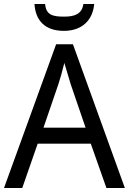

<svg xmlns="http://www.w3.org/2000/svg" viewBox="-20 -938 644 958"><path d="M450 -918H396C389 -866 349 -855 300 -855C243 -855 210 -863 205 -918H152C157 -836 204 -784 299 -784C390 -784 443 -838 450 -918ZM511 0H603L344 -717H260L0 0H91L168 -221H433ZM407 -301H197L271 -517C279 -540 291 -583 301 -624C308 -599 328 -533 333 -517Z"/></svg>

Font: Noto Sans Thai
Style: Regular
Weight: 400
Designer: Monotype Design Team
Foundry: Monotype Imaging Inc.
Version: Version 1.901